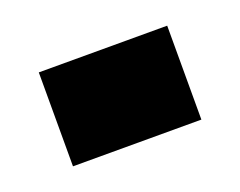

<svg xmlns="http://www.w3.org/2000/svg" viewBox="-42 -203 334 267"><g transform="rotate(-20 125.0 -69.5)"><path d="M30 0V-139H220V0Z"/></g></svg>

Font: Big Shoulders Stencil Text Thin Black
Style: Regular
Weight: 900
Version: Version 2.001